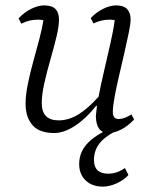

<svg xmlns="http://www.w3.org/2000/svg" viewBox="-20 -482 559 713"><path d="M181 12Q126 12 100.5 -17.5Q75 -47 75 -97Q75 -129 83.5 -170.5Q92 -212 104 -255.5Q116 -299 126.5 -338.5Q137 -378 141 -407Q132 -409 121 -409Q88 -409 59 -394L49 -414Q72 -438 97.5 -450Q123 -462 143 -462Q173 -462 186 -448.5Q199 -435 199 -409Q199 -384 189.5 -344.5Q180 -305 167 -260Q154 -215 144.5 -172.5Q135 -130 135 -99Q135 -35 198 -35Q235 -35 271 -57Q307 -79 346 -123Q354 -165 366 -216.5Q378 -268 389.5 -318.5Q401 -369 406 -407Q398 -409 387 -409Q356 -409 327 -395L317 -415Q339 -438 364.5 -450Q390 -462 411 -462Q439 -462 452 -448.5Q465 -435 465 -410Q465 -393 458 -359.5Q451 -326 441.5 -284Q432 -242 422 -200Q412 -158 405.5 -122Q399 -86 399 -66Q399 -40 421 -40Q441 -40 468 -57L478 -38Q453 -12 428 0Q403 12 383 12Q337 12 336 -51Q337 -65 340 -89H337Q301 -43 259.5 -15.5Q218 12 181 12ZM362 211Q322 211 298 188Q274 165 274 127Q274 80 310 45Q346 10 431 -23L440 -9Q382 15 355.5 43.5Q329 72 329 112Q329 163 382 163Q414 163 444 142L457 168Q441 186 414 198.5Q387 211 362 211Z"/></svg>

Font: Petrona Light
Style: Italic
Weight: 300
Italic angle: -9°
Designer: Ringo R. Seeber
Foundry: Ringo R. Seeber
Version: Version 2.001; ttfautohint (v1.8.3)